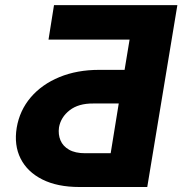

<svg xmlns="http://www.w3.org/2000/svg" viewBox="-20 -749 730 769"><path d="M569.8 0H298.3Q209.5 0 149.4 -30.3Q89.4 -60.5 62.5 -114Q35.6 -167.5 46.9 -237.3Q58.6 -306.6 103 -358.9Q147.5 -411.1 218 -440.2Q288.6 -469.2 377 -469.2H479L499 -590.3H174.3L196.3 -728.5H690.4ZM423.3 -135.3 455.6 -334.5H353.5Q294.4 -335 259 -307.4Q223.6 -279.8 216.3 -238.8Q212.4 -210.4 222.2 -187Q231.9 -163.6 256.6 -149.4Q281.2 -135.3 320.8 -135.3Z"/></svg>

Font: Inter 28pt ExtraBold
Style: Italic
Weight: 800
Italic angle: -9.3988°
Designer: Rasmus Andersson
Foundry: rsms
Version: Version 4.001;git-66647c0bb